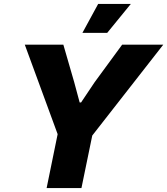

<svg xmlns="http://www.w3.org/2000/svg" viewBox="-20 -956 850 976"><path d="M217 0 273 -274 106 -729H302L357 -539L385 -435H392L461 -538L601 -729H810L449 -267L394 0ZM399 -789 479 -936H645L525 -789Z"/></svg>

Font: Mona Sans ExtraLight ExtraBold
Style: Italic
Weight: 800
Italic angle: -11.6951°
Version: Version 2.000